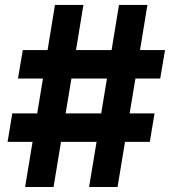

<svg xmlns="http://www.w3.org/2000/svg" viewBox="-20 -747 690 767"><path d="M335.9 0H449.6L479.4 -180.4H578.5L597.3 -294H497.9L521 -433.2H620L639.2 -546.9H539.4L568.9 -727.3H455.3L425.8 -546.9H283.7L313.2 -727.3H199.6L170.1 -546.9H71L51.8 -433.2H151.6L128.6 -294H29.1L10.3 -180.4H110.1L80.3 0H193.9L223.7 -180.4H365.8ZM242.2 -294 265.3 -433.2H407.3L384.2 -294Z"/></svg>

Font: Margiela Sans
Style: Bold
Weight: 700
Designer: Stefan Endress, Andreas Faust
Version: Version 1.100;FEAKit 1.0